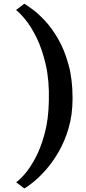

<svg xmlns="http://www.w3.org/2000/svg" viewBox="-20 -854 477 1061"><path d="M381 -311Q381 -220 359 -145.5Q337 -71 303 -13Q269 45 231.8 86.5Q194.5 128 162.8 153.2Q131 178.5 114.5 187.5L69 153Q86.5 142 115.5 109.2Q144.5 76.5 174.5 21.2Q204.5 -34 226.2 -113.2Q248 -192.5 250 -296Q253 -409.5 232.8 -497Q212.5 -584.5 181.5 -647Q150.5 -709.5 119.2 -747Q88 -784.5 68.5 -798.5L114.5 -833.5Q128.5 -825 159.8 -802.2Q191 -779.5 228.5 -739.5Q266 -699.5 300.8 -639.8Q335.5 -580 358.2 -498.5Q381 -417 381 -311Z"/></svg>

Font: Merriweather Text Regular
Style: Bold
Weight: 700
Designer: Eben Sorkin
Foundry: Eben Sorkin
Version: Version 2.100; ttfautohint (v1.7.19-72a1) -l 8 -r 50 -G 200 